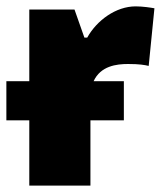

<svg xmlns="http://www.w3.org/2000/svg" viewBox="-26 -583 515 603"><path d="M363 -205V-328H268C290 -376 340 -382 376 -382C412 -382 428 -379 441 -376L459 -557C448 -559 422 -563 400 -563C338 -563 278 -519 248 -465H239L208 -553H66V-328H-6V-205H66V0H258V-205Z"/></svg>

Font: Noto Sans UI Black
Style: Regular
Weight: 900
Designer: Monotype Design Team
Foundry: Monotype Imaging Inc.
Version: Version 1.901